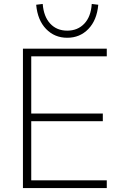

<svg xmlns="http://www.w3.org/2000/svg" viewBox="-20 -951 610 971"><path d="M96 0V-705H520V-666H138V-377H500V-338H138V-39H520V0ZM320 -760Q256 -760 213 -804.5Q170 -849 163 -927L196 -931Q201 -867 234 -831.5Q267 -796 320 -796Q373 -796 406.5 -831.5Q440 -867 444 -931L477 -927Q470 -849 427 -804.5Q384 -760 320 -760Z"/></svg>

Font: Nunito Sans 12pt ExtraLight 12pt ExtraLight
Style: Regular
Weight: 250
Version: Version 3.101;gftools[0.9.27]